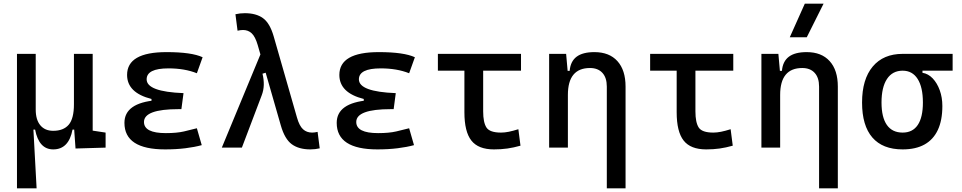

<svg xmlns="http://www.w3.org/2000/svg" viewBox="-20 -815 5313 1060"><path d="M273.9 9.8Q194.8 9.8 173.8 -99.6H146L73.7 -175.8V-517.6H177.2V-210Q177.2 -153.8 202.6 -123.3Q228 -92.8 273.9 -92.8Q330.6 -92.8 359.4 -126.5Q388.2 -160.2 388.2 -239.3L414.6 -99.6H380.4Q370.1 -44.9 343.5 -17.6Q316.9 9.8 273.9 9.8ZM73.7 224.6V-210L163.6 -115.7L182.1 224.6ZM397 4.9 388.2 -119.1V-210H491.7V-93.8L563 -83V0ZM388.2 -146.5V-517.6H491.7V-175.8Z M891.6 9.8Q667 9.8 667 -136.7Q667 -247.1 843.8 -261.7L993.2 -300.8L981.4 -212.4H965.8Q774.9 -212.4 774.9 -141.6Q774.9 -80.1 895.5 -80.1Q956.1 -80.1 995.8 -89.4Q1035.6 -98.6 1066.9 -106.9L1093.8 -13.7Q1054.7 -2.9 1003.7 3.4Q952.6 9.8 891.6 9.8ZM816.4 -212.4V-268.6Q681.6 -302.7 681.6 -401.4Q681.6 -527.3 899.4 -527.3Q1037.6 -527.3 1098.6 -499L1066.9 -410.6Q999.5 -437.5 910.2 -437.5Q789.6 -437.5 789.6 -377Q789.6 -308.6 993.2 -300.8L981.4 -212.4Z M1693.4 9.8Q1629.9 9.8 1590.8 -18.8Q1551.8 -47.4 1530.3 -122.6L1402.8 -566.4Q1389.2 -612.8 1369.6 -631.1Q1350.1 -649.4 1321.8 -649.4Q1308.6 -649.4 1291.5 -645.5L1279.8 -736.3Q1304.7 -742.2 1331.5 -742.2Q1394 -742.2 1431.9 -714.8Q1469.7 -687.5 1490.7 -615.2L1619.6 -166Q1632.8 -119.6 1653.1 -101.3Q1673.3 -83 1703.1 -83Q1716.3 -83 1733.4 -86.9L1745.1 3.9Q1720.2 9.8 1693.4 9.8ZM1204.6 0 1428.7 -541 1495.1 -428.2 1429.2 -408.2Q1437 -376 1436.3 -346.2Q1435.5 -316.4 1424.8 -288.6L1315.4 0Z M2063.5 9.8Q1838.9 9.8 1838.9 -136.7Q1838.9 -247.1 2015.6 -261.7L2165 -300.8L2153.3 -212.4H2137.7Q1946.8 -212.4 1946.8 -141.6Q1946.8 -80.1 2067.4 -80.1Q2127.9 -80.1 2167.7 -89.4Q2207.5 -98.6 2238.8 -106.9L2265.6 -13.7Q2226.6 -2.9 2175.5 3.4Q2124.5 9.8 2063.5 9.8ZM1988.3 -212.4V-268.6Q1853.5 -302.7 1853.5 -401.4Q1853.5 -527.3 2071.3 -527.3Q2209.5 -527.3 2270.5 -499L2238.8 -410.6Q2171.4 -437.5 2082 -437.5Q1961.4 -437.5 1961.4 -377Q1961.4 -308.6 2165 -300.8L2153.3 -212.4Z M2707 9.8Q2620.6 9.8 2582.3 -39.1Q2543.9 -87.9 2543.9 -195.3V-517.6H2647.5V-200.2Q2647.5 -138.7 2665.8 -110.8Q2684.1 -83 2746.1 -83Q2766.1 -83 2789.1 -87.6Q2812 -92.3 2841.8 -101.6L2853.5 -10.7Q2815.9 0 2781.2 4.9Q2746.6 9.8 2707 9.8ZM2397.5 -424.8V-517.6H2856.4V-424.8Z M3330.1 224.6V-336.9Q3330.1 -386.2 3305.7 -412.8Q3281.2 -439.5 3237.3 -439.5Q3115.2 -439.5 3115.2 -291L3085 -423.8H3125Q3129.4 -476.1 3163.1 -501.7Q3196.8 -527.3 3261.7 -527.3Q3343.8 -527.3 3388.7 -477.5Q3433.6 -427.7 3433.6 -336.9V224.6ZM3011.7 0V-517.6H3105.5L3115.2 -408.2V0Z M3878.9 9.8Q3792.5 9.8 3754.2 -39.1Q3715.8 -87.9 3715.8 -195.3V-517.6H3819.3V-200.2Q3819.3 -138.7 3837.6 -110.8Q3856 -83 3918 -83Q3938 -83 3960.9 -87.6Q3983.9 -92.3 4013.7 -101.6L4025.4 -10.7Q3987.8 0 3953.1 4.9Q3918.5 9.8 3878.9 9.8ZM3569.3 -424.8V-517.6H4028.3V-424.8Z M4502 224.6V-336.9Q4502 -386.2 4477.5 -412.8Q4453.1 -439.5 4409.2 -439.5Q4287.1 -439.5 4287.1 -291L4256.8 -423.8H4296.9Q4301.3 -476.1 4335 -501.7Q4368.7 -527.3 4433.6 -527.3Q4515.6 -527.3 4560.5 -477.5Q4605.5 -427.7 4605.5 -336.9V224.6ZM4183.6 0V-517.6H4277.3L4287.1 -408.2V0ZM4340.3 -609.4 4423.3 -794.9H4526.9L4434.1 -609.4Z M4963.4 9.8Q4853 9.8 4796.1 -55.9Q4739.3 -121.6 4739.3 -249Q4739.3 -377.4 4798.1 -447.5Q4856.9 -517.6 4963.4 -517.6L5072.8 -486.8V-413.1Q5104.5 -408.2 5129.2 -382.3Q5153.8 -356.4 5168.2 -316.7Q5182.6 -276.9 5182.6 -229.5Q5182.6 -150.9 5157.7 -97.7Q5132.8 -44.4 5084.2 -17.3Q5035.6 9.8 4963.4 9.8ZM4963.4 -83Q5018.6 -83 5046.9 -125.2Q5075.2 -167.5 5075.2 -249Q5075.2 -333.5 5046.1 -379.2Q5017.1 -424.8 4963.4 -424.8Q4907.2 -424.8 4877 -379.2Q4846.7 -333.5 4846.7 -249Q4846.7 -167.5 4876.2 -125.2Q4905.8 -83 4963.4 -83ZM4963.4 -424.8V-517.6H5239.3V-424.8Z"/></svg>

Font: Cascadia Mono
Style: Regular
Weight: 400
Monospace: yes
Designer: Aaron Bell
Foundry: Saja Typeworks
Version: Version 2404.023